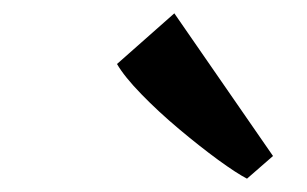

<svg xmlns="http://www.w3.org/2000/svg" viewBox="-20 -896 460 288"><path d="M350.5 -628Q335 -636 307.2 -656.2Q279.5 -676.5 248.5 -702.5Q217.5 -728.5 192 -754.8Q166.5 -781 155.5 -800L241.5 -876L389.5 -662Z"/></svg>

Font: Merriweather 24pt
Style: Bold Italic
Weight: 700
Italic angle: -7.8°
Designer: Eben Sorkin
Foundry: Eben Sorkin
Version: Version 2.101